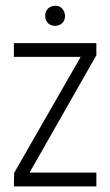

<svg xmlns="http://www.w3.org/2000/svg" viewBox="-20 -662 392 682"><path d="M140.6 -605.5Q140.6 -630.9 164.1 -639.6Q169.9 -641.6 175.8 -641.6Q200.2 -641.6 209 -617.2Q210.9 -611.3 210.9 -605.5Q210.9 -581.1 188.5 -572.3Q181.6 -570.3 175.8 -570.3Q151.4 -570.3 142.6 -592.8Q140.6 -599.6 140.6 -605.5ZM29.3 0 30.3 -47.9 266.6 -460H29.3V-508.8H322.3V-465.8L85 -48.8H322.3V0Z"/></svg>

Font: Post No Bills Colombo
Style: Regular
Weight: 400
Designer: Kosala Senevirathne, Siva Puranthara, Lasantha Premarathna, Tharique Azeez
Foundry: Mooniak
Version: Version 1.220 ; ttfautohint (v1.6)